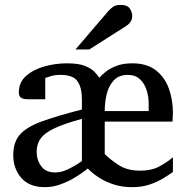

<svg xmlns="http://www.w3.org/2000/svg" viewBox="-20 -753 761 785"><path d="M163.1 12.2Q100.1 12.2 67.1 -25.6Q34.2 -63.5 34.2 -119.1Q34.2 -172.4 62 -203.4Q89.8 -234.4 151.6 -256.8Q213.4 -279.3 314.9 -305.2Q314.9 -315.4 314.9 -325.7Q314.9 -335.9 314.9 -346.2Q314.9 -395.5 296.6 -421.1Q278.3 -446.8 228 -446.8Q204.1 -446.8 188.2 -441.9Q172.4 -437 165 -434.1V-347.2Q160.6 -347.2 143.6 -347.2Q126.5 -347.2 110.8 -347.2Q95.2 -347.2 95.2 -347.2Q75.7 -347.2 66.4 -353Q57.1 -358.9 57.1 -376Q57.1 -417 87.2 -443.1Q117.2 -469.2 162.4 -481.7Q207.5 -494.1 252.9 -494.1Q300.3 -494.1 326.4 -483.9Q352.5 -473.6 365.7 -460Q378.9 -446.3 386.2 -435.1Q394 -444.8 411.1 -458.7Q428.2 -472.7 455.3 -483.4Q482.4 -494.1 521 -494.1Q580.6 -494.1 617.2 -465.6Q653.8 -437 670.4 -390.9Q687 -344.7 687 -291Q687 -282.7 686 -269.3Q685.1 -255.9 685.1 -255.9H408.2V-123Q429.7 -101.6 464.8 -78.4Q500 -55.2 553.2 -55.2Q598.1 -55.2 629.2 -71.3Q660.2 -87.4 687 -109.9V-49.8Q672.9 -39.6 649.2 -24.9Q625.5 -10.3 593.3 1Q561 12.2 521 12.2Q477.5 12.2 443.6 0.7Q409.7 -10.7 386.2 -25.9Q362.8 -41 350.8 -52.5Q338.9 -64 338.9 -64Q338.9 -64 324 -52.5Q309.1 -41 283.9 -25.9Q258.8 -10.7 227.5 0.7Q196.3 12.2 163.1 12.2ZM206.1 -47.9Q229.5 -47.9 254.9 -59.6Q280.3 -71.3 297.6 -82.8Q314.9 -94.2 314.9 -94.2V-267.1Q241.2 -247.1 201.2 -227.8Q161.1 -208.5 145.5 -185.8Q129.9 -163.1 129.9 -132.8Q129.9 -99.1 148.4 -73.5Q167 -47.9 206.1 -47.9ZM408.2 -298.8H587.9V-329.1Q587.9 -359.4 578.9 -386.2Q569.8 -413.1 551.3 -429.9Q532.7 -446.8 502.9 -446.8Q466.3 -446.8 445.6 -424.8Q424.8 -402.8 416.5 -368.9Q408.2 -335 408.2 -298.8ZM520.5 -688Q520.5 -674.3 514.2 -664.6Q507.8 -654.8 497.6 -647.9L345.2 -550.8H288.6L421.4 -706.1Q432.6 -718.8 443.1 -725.8Q453.6 -732.9 474.6 -732.9Q500.5 -732.9 510.5 -718.3Q520.5 -703.6 520.5 -688Z"/></svg>

Font: Charis
Style: Regular
Weight: 400
Designer: Walt Agee, Miriam Martin, Annie Olsen, Victor Gaultney, Lorna Priest, Alan Ward, Bob Hallissy, Martin Hosken, Sharon Cor
Foundry: SIL Global
Version: Version 7.000